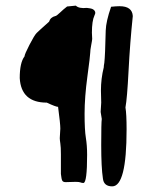

<svg xmlns="http://www.w3.org/2000/svg" viewBox="-20 -653 560 681"><path d="M339 -289 338 -332Q338 -374 348 -414Q348 -420 350 -430Q353 -456 355 -545Q356 -577 374 -629Q392 -631 404 -631Q449 -631 451 -596Q441 -500 436 -402Q431 -304 425 -272Q429 -248 429 -194Q429 8 378 8Q348 8 345 -20Q339 -59 339 -139Q339 -219 341 -231L337 -256ZM192 -163 194 -197Q194 -214 186 -274Q178 -274 146 -289Q55 -289 50 -376Q50 -431 67 -453Q67 -460 84.5 -494Q102 -528 110 -536Q118 -544 154 -576Q159 -592 176 -596Q180 -596 192.5 -608Q205 -620 218 -630L249 -633Q260 -622 288 -625Q294 -624 298.5 -623.5Q303 -623 308 -621Q318 -616 318 -607Q318 -605 315 -598Q306 -579 306 -537L307 -515Q307 -511 303.5 -493Q300 -475 300 -465.5Q300 -456 290 -382Q280 -308 280 -250Q280 -192 284.5 -164.5Q289 -137 289 -104Q289 -5 276 -4Q270 -4 265.5 -6Q261 -8 248 -8L213 -7Q204 -7 201 -12Q198 -17 196 -36V-106Q196 -131 194 -144Q192 -157 192 -163Z"/></svg>

Font: Caveat Brush
Style: Regular
Weight: 400
Designer: Pablo Impallari
Foundry: Creative Lab NY
Version: Version 1.096; ttfautohint (v1.3)